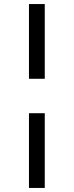

<svg xmlns="http://www.w3.org/2000/svg" viewBox="-20 -826 364 948"><path d="M201 -437H123V-806H201ZM201 102H123V-267H201Z"/></svg>

Font: Bitter Pro Medium
Style: Regular
Weight: 500
Designer: Sol Matas, and Bitter project Authors
Foundry: Sol Matas
Version: Version 1.010